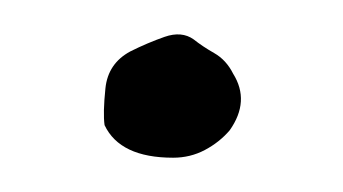

<svg xmlns="http://www.w3.org/2000/svg" viewBox="-20 -359 200 112"><path d="M81 -267Q50 -267 41 -286Q40 -293 41.5 -307.5Q43 -322 56 -329Q66 -334 76 -337.5Q86 -341 93 -336Q98 -332 105 -328Q112 -324 116 -316Q126 -300 114 -283Q108 -276 99.5 -271.5Q91 -267 81 -267Z"/></svg>

Font: Sankofa Display
Style: Regular
Weight: 400
Designer: Batsirai Madzonga
Foundry: Batsirai Madzonga
Version: Version 1.000; ttfautohint (v1.8.4.7-5d5b)